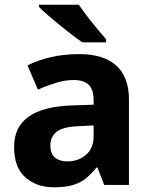

<svg xmlns="http://www.w3.org/2000/svg" viewBox="-20 -786 639 816"><path d="M208 10Q136 10 88 -32Q40 -74 40 -161Q40 -247 102 -290.5Q164 -334 287 -338L378 -341V-358Q378 -407 356 -426.5Q334 -446 294 -446Q257 -446 218 -434Q179 -422 141 -405L97 -508Q140 -530 195.5 -543Q251 -556 317 -556Q420 -556 474 -507.5Q528 -459 528 -364V0H423L394 -74H390Q367 -45 342.5 -26Q318 -7 286 1.5Q254 10 208 10ZM265 -100Q313 -100 345.5 -128Q378 -156 378 -208V-253L321 -250Q250 -248 222 -227Q194 -206 194 -168Q194 -133 213.5 -116.5Q233 -100 265 -100ZM315 -766Q330 -744 350.5 -717Q371 -690 393 -664Q415 -638 431 -619V-606H330Q311 -619 285.5 -638.5Q260 -658 233.5 -679.5Q207 -701 183.5 -721.5Q160 -742 146 -756V-766Z"/></svg>

Font: Noto Sans Symbols
Style: Bold
Weight: 700
Version: Version 2.002